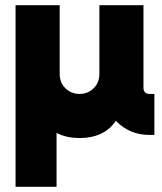

<svg xmlns="http://www.w3.org/2000/svg" viewBox="-20 -520 625 740"><path d="M287 12Q377 12 422 -48Q423 -50 424 -51.5Q425 -53 426 -54Q427 -54 427 -53.5Q427 -53 428 -53Q480 0 555 0H575V-158H555Q546 -158 539 -164Q533 -171 533 -180V-500H363V-236Q363 -201 341 -180Q319 -158 287 -158Q254 -158 232 -180Q210 -201 210 -236V-500H40V200H198V-8Q235 12 287 12Z"/></svg>

Font: Unageo
Style: Black
Weight: 900
Designer: Richard Sepsi
Foundry: Richard Sepsi
Version: Version 2.000